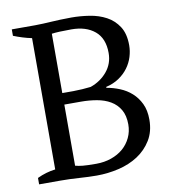

<svg xmlns="http://www.w3.org/2000/svg" viewBox="-80 -777 776 854"><g transform="rotate(-10 307.5 -350.0)"><path d="M29 0ZM29 0V-29Q69 -48 111 -53V-646Q91 -650 70 -656.5Q49 -663 29 -671V-700H135Q154 -700 171.5 -701Q189 -702 208 -703Q227 -704 249 -705Q271 -706 299 -706Q339 -706 380.5 -699.5Q422 -693 455.5 -675Q489 -657 510 -624.5Q531 -592 531 -540Q531 -514 523 -488Q515 -462 498.5 -439.5Q482 -417 457 -400Q432 -383 398 -375V-371Q428 -366 457.5 -354Q487 -342 510 -321.5Q533 -301 547.5 -271Q562 -241 562 -199Q562 -145 538 -106Q514 -67 475.5 -42Q437 -17 388 -5.5Q339 6 289 6Q254 6 210 3Q166 0 125 0ZM296 -46Q332 -46 363.5 -57Q395 -68 417.5 -87.5Q440 -107 453 -134.5Q466 -162 466 -194Q466 -234 450.5 -260.5Q435 -287 408.5 -302.5Q382 -318 347.5 -324Q313 -330 276 -330H201V-54Q215 -50 234.5 -48Q254 -46 296 -46ZM251 -382Q268 -382 291.5 -383.5Q315 -385 330 -387Q376 -403 405.5 -438.5Q435 -474 435 -522Q435 -588 395.5 -621Q356 -654 290 -654Q259 -654 237 -653Q215 -652 201 -650V-382Z"/></g></svg>

Font: PT Serif
Style: Regular
Weight: 400
Designer: A.Korolkova, O.Umpeleva, V.Yefimov
Foundry: ParaType Ltd
Version: Version 1.000W OFL; ttfautohint (v1.6)